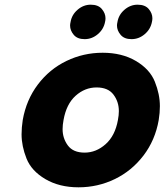

<svg xmlns="http://www.w3.org/2000/svg" viewBox="-20 -791 702 819"><path d="M341 -624Q310 -624 294.5 -642.5Q279 -661 279 -682Q279 -689 281 -697Q286 -728 311 -749.5Q336 -771 367 -771Q399 -771 414.5 -752.5Q430 -734 430 -713Q430 -705 428 -697Q422 -666 397 -645Q372 -624 341 -624ZM541 -624Q510 -624 494.5 -642.5Q479 -661 479 -682Q479 -689 481 -697Q486 -728 511 -749.5Q536 -771 567 -771Q599 -771 614.5 -752.5Q630 -734 630 -713Q630 -705 628 -697Q622 -666 597 -645Q572 -624 541 -624ZM315 8Q233 8 173.5 -27Q114 -62 93 -115Q72 -168 72 -218Q72 -247 77 -279Q92 -365 141.5 -430.5Q191 -496 263.5 -531Q336 -566 418 -566Q500 -566 559.5 -531Q619 -496 640.5 -442.5Q662 -389 662 -338Q662 -310 657 -279Q642 -193 592 -127.5Q542 -62 469.5 -27Q397 8 315 8ZM341 -140Q390 -140 430.5 -176Q471 -212 483 -279Q487 -300 487 -317Q487 -357 464 -387.5Q441 -418 392 -418Q342 -418 302.5 -382.5Q263 -347 251 -279Q247 -258 247 -240Q247 -201 269.5 -170.5Q292 -140 341 -140Z"/></svg>

Font: Fz Poppins
Style: Bold Italic
Weight: 700
Italic angle: -10°
Designer: Ninad Kale (Devanagari), Jonny Pinhorn (Latin)
Foundry: Indian Type Foundry
Version: Vit hóa bi Vntype.Com & FontZin.Com